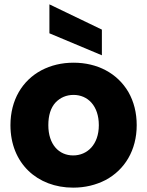

<svg xmlns="http://www.w3.org/2000/svg" viewBox="-20 -854 677 882"><path d="M28 -279C28 -104 151 8 316 8C371 8 420 -4 465 -27C553 -74 608 -164 608 -279C608 -336 595 -387 570 -431C519 -518 427 -566 318 -566C263 -566 214 -554 170 -531C82 -484 28 -394 28 -279ZM235 -383C257 -406 285 -418 318 -418C383 -418 434 -368 434 -279C434 -190 381 -140 316 -140C251 -140 202 -190 202 -279C202 -324 213 -359 235 -383ZM448 -600V-718L207 -834V-701Z"/></svg>

Font: Poppins
Style: Bold
Weight: 700
Designer: Ninad Kale (Devanagari), Jonny Pinhorn (Latin)
Foundry: Indian Type Foundry
Version: 4.004